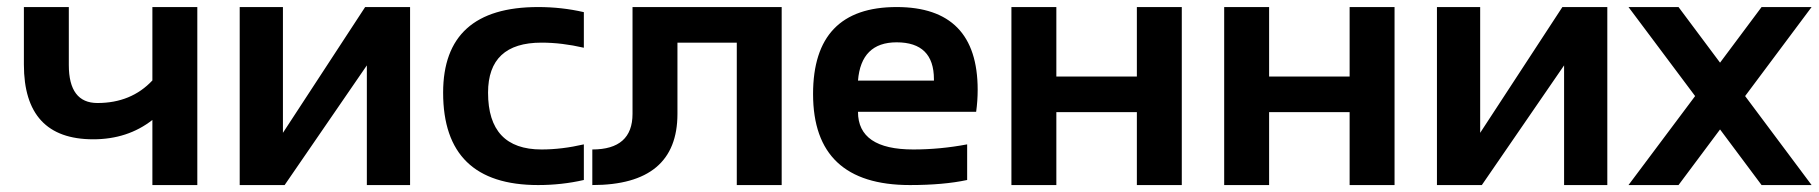

<svg xmlns="http://www.w3.org/2000/svg" viewBox="-20 -533 5238 553"><path d="M548.3 -512.7V0H418.9V-187.5Q347.7 -131.8 248.5 -131.8Q48.8 -131.8 48.8 -347.2V-512.7H178.2V-345.7Q178.2 -236.3 260.7 -236.3Q357.9 -236.3 418.9 -301.3V-512.7Z M1036.6 0V-344.7L799.8 0H670.4V-512.7H794.9V-150.4L1031.7 -512.7H1161.1V0Z M1661.6 -14.6Q1598.1 0 1529.8 0Q1256.3 0 1256.3 -266.1Q1256.3 -512.7 1529.8 -512.7Q1598.1 -512.7 1661.6 -498V-395.5Q1598.1 -410.2 1539.6 -410.2Q1385.7 -410.2 1385.7 -266.1Q1385.7 -102.5 1539.6 -102.5Q1598.1 -102.5 1661.6 -117.2Z M1686 -102.5Q1801.8 -102.5 1801.8 -205.1V-512.7H2231.4V0H2102.1V-410.2H1931.2V-205.1Q1931.2 0 1686 0Z M2562.5 -512.7Q2795.9 -512.7 2795.9 -274.4Q2795.9 -242.7 2791.5 -210.9H2451.2Q2451.2 -102.5 2610.4 -102.5Q2688 -102.5 2765.6 -117.2V-14.6Q2697.8 0 2600.6 0Q2321.8 0 2321.8 -262.2Q2321.8 -512.7 2562.5 -512.7ZM2451.2 -300.8H2669.9V-304.7Q2669.9 -411.1 2562.5 -411.1Q2460 -411.1 2451.2 -300.8Z M2893.1 0V-512.7H3022.5V-312.5H3254.4V-512.7H3383.8V0H3254.4V-210H3022.5V0Z M3505.9 0V-512.7H3635.3V-312.5H3867.2V-512.7H3996.6V0H3867.2V-210H3635.3V0Z M4484.9 0V-344.7L4248 0H4118.7V-512.7H4243.2V-150.4L4480 -512.7H4609.4V0Z M4862.3 -256.3 4670.4 -512.7H4814.5L4934.1 -352.5L5053.7 -512.7H5197.8L5006.3 -256.3L5197.8 0H5053.7L4934.1 -160.2L4814.5 0H4670.4Z"/></svg>

Font: Voltera
Style: Bold
Weight: 700
Designer: Bernd Montag
Version: Version 1.301